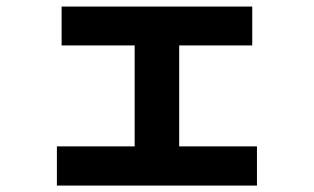

<svg xmlns="http://www.w3.org/2000/svg" viewBox="-20 -578 978 598"><path d="M157.2 -122.1H399.4V-436.5H171.9V-557.6H765.6V-436.5H538.1V-122.1H780.3V0H157.2Z"/></svg>

Font: Pretendard ExtraBold
Style: Regular
Weight: 800
Designer: Base glyphs from Inter by Rasmus Andersson; Hangeul glyphs from Noto Sans CJK(Source Han Sans) by Jang Soo-young and Kan
Foundry: Kil Hyung-jin
Version: Version 1.309